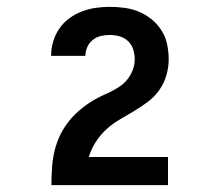

<svg xmlns="http://www.w3.org/2000/svg" viewBox="-20 -863 640 560"><path d="M130 -323V-324Q130 -347 131.5 -371Q133 -395 138 -418Q143 -441 152.5 -462.5Q162 -484 176 -503Q190 -522 208 -538Q226 -554 246 -566.5Q266 -579 288 -588.5Q310 -598 329.5 -611Q349 -624 361 -645.5Q373 -667 373 -690Q373 -705 368.5 -719Q364 -733 353.5 -743Q343 -753 329 -757Q315 -761 300 -761Q287 -761 274 -758Q261 -755 250.5 -746.5Q240 -738 234.5 -725.5Q229 -713 229 -700Q229 -700 229 -700Q229 -700 229 -700H129Q129 -700 129 -700Q129 -700 129 -700Q129 -721 135 -741.5Q141 -762 153 -779.5Q165 -797 182 -809.5Q199 -822 218.5 -829.5Q238 -837 258.5 -840Q279 -843 300 -843Q322 -843 344 -840Q366 -837 386 -828.5Q406 -820 423 -806Q440 -792 451.5 -773.5Q463 -755 467.5 -733.5Q472 -712 472 -690Q472 -666 465 -642.5Q458 -619 444 -599.5Q430 -580 410.5 -565.5Q391 -551 370 -538.5Q349 -526 328.5 -514Q308 -502 290 -485.5Q272 -469 259 -448.5Q246 -428 239 -405H470V-323Z"/></svg>

Font: Iosevka Curly Heavy Extended
Style: Regular
Weight: 900
Width: 7
Monospace: yes
Designer: Belleve Invis
Foundry: Belleve Invis
Version: Version 11.1.0; ttfautohint (v1.8.3)